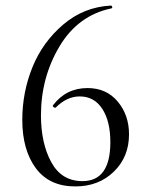

<svg xmlns="http://www.w3.org/2000/svg" viewBox="-20 -656 530 689"><path d="M294 -340Q362 -340 402.5 -291.5Q443 -243 443 -174Q443 -93 388.5 -40Q334 13 250 13Q157 13 108.5 -52.5Q60 -118 60 -226Q60 -325 96.5 -415Q133 -505 207 -568Q281 -631 378 -636Q381 -636 382.5 -631.5Q384 -627 380 -626Q260 -601 193.5 -489.5Q127 -378 127 -242Q127 -142 164 -74Q201 -6 276 -6Q376 -6 376 -146Q376 -221 347 -265.5Q318 -310 266 -310Q220 -310 180 -270Q177 -268 172.5 -271.5Q168 -275 170 -278Q217 -340 294 -340Z"/></svg>

Font: Cormorant Infant
Style: Regular
Weight: 400
Designer: Christian Thalmann (Catharsis Fonts)
Version: Version 1.000;PS 002.000;hotconv 1.0.88;makeotf.lib2.5.64775